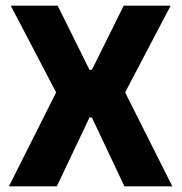

<svg xmlns="http://www.w3.org/2000/svg" viewBox="-20 -659 642 679"><path d="M11.5 0 187 -349V-316L18 -639H184L296.5 -412H305L417.5 -639H583.5L414 -316V-349L589.5 0H420L305 -243.5H296.5L181 0Z"/></svg>

Font: Anek Gurmukhi Medium
Style: Bold
Weight: 700
Version: Version 1.003